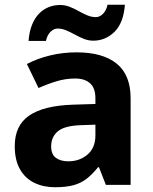

<svg xmlns="http://www.w3.org/2000/svg" viewBox="-20 -777 644 807"><path d="M302 -557Q412 -557 470.5 -509.5Q529 -462 529 -364V0H425L396 -74H392Q369 -45 344.5 -26Q320 -7 288.5 1.5Q257 10 211 10Q163 10 124.5 -8.5Q86 -27 64 -65.5Q42 -104 42 -163Q42 -250 103 -291.5Q164 -333 286 -337L381 -340V-364Q381 -407 358.5 -427Q336 -447 296 -447Q256 -447 218 -435.5Q180 -424 142 -407L93 -508Q137 -531 190.5 -544Q244 -557 302 -557ZM323 -251Q251 -249 223 -225Q195 -201 195 -162Q195 -128 215 -113.5Q235 -99 267 -99Q315 -99 348 -127.5Q381 -156 381 -208V-253ZM100 -605Q103 -644 114.5 -672.5Q126 -701 144 -719.5Q162 -738 184.5 -747Q207 -756 233 -756Q253 -756 272.5 -748.5Q292 -741 310.5 -730.5Q329 -720 347 -712.5Q365 -705 383 -705Q398 -705 412 -718Q426 -731 432 -757H505Q499 -680 461 -643Q423 -606 372 -606Q352 -606 333 -613.5Q314 -621 295 -631.5Q276 -642 258 -649.5Q240 -657 222 -657Q207 -657 193 -644Q179 -631 173 -605Z"/></svg>

Font: Noto Sans Devanagari
Style: Regular
Weight: 400
Designer: Jelle Bosma - Monotype Design Team
Foundry: Monotype Imaging Inc.
Version: Version 2.003